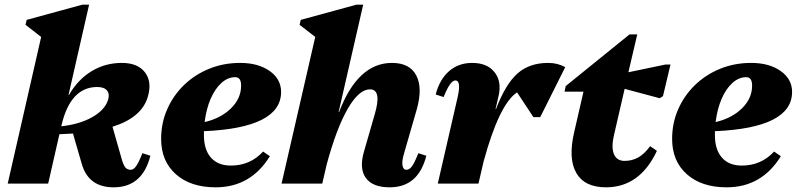

<svg xmlns="http://www.w3.org/2000/svg" viewBox="-20 -785 3422 821"><path d="M13 0 156 -627 89 -679 94 -700 332 -765H361L273 -379H275Q313 -445 371.5 -480.5Q430 -516 501 -516Q569 -516 600 -475.5Q631 -435 612 -371Q586 -282 461 -243L501 -103Q508 -78 516.5 -68.5Q525 -59 539 -59Q551 -59 562 -74.5Q573 -90 589 -130L623 -119Q589 16 466 16Q359 16 330 -83L292 -214Q264 -212 234 -211L186 0ZM396 -413Q281 -413 243 -249L242 -245Q318 -253 372.5 -283Q427 -313 442 -357Q450 -383 437.5 -398Q425 -413 396 -413Z M902 16Q795 16 732 -40Q669 -96 669 -191Q669 -259 695 -318Q721 -377 767 -421.5Q813 -466 874.5 -491Q936 -516 1007 -516Q1084 -516 1133 -481.5Q1182 -447 1182 -392Q1182 -238 852 -224Q852 -216 852 -207Q852 -145 882 -111Q912 -77 967 -77Q1050 -77 1105 -137L1134 -117Q1052 16 902 16ZM986 -455Q954 -455 926.5 -430Q899 -405 880.5 -362Q862 -319 855 -263Q924 -279 967.5 -321.5Q1011 -364 1011 -419Q1011 -455 986 -455Z M1184 0 1328 -627 1261 -679 1266 -700 1504 -765H1533L1428 -306H1430Q1510 -516 1656 -516Q1732 -516 1760 -462.5Q1788 -409 1762 -317L1708 -130Q1698 -97 1701 -78Q1704 -59 1718 -59Q1731 -59 1742 -74.5Q1753 -90 1769 -130L1803 -119Q1769 16 1646 16Q1573 16 1544 -24.5Q1515 -65 1537 -139L1582 -295Q1614 -403 1562 -403Q1515 -403 1467 -320Q1419 -237 1377 -82L1358 0Z M1852 0 1937 -370Q1953 -441 1927 -441Q1905 -441 1877 -370L1843 -381Q1860 -446 1900.5 -481Q1941 -516 1999 -516Q2063 -516 2094.5 -476.5Q2126 -437 2112 -375L2099 -319H2101Q2142 -426 2193 -471Q2244 -516 2324 -516Q2364 -516 2397 -498L2290 -284H2261L2191 -390Q2115 -340 2048 -95L2026 0Z M2571 16Q2480 16 2444.5 -45Q2409 -106 2435 -219L2475 -393H2394L2399 -417L2672 -638H2705L2667 -476L2825 -509H2847L2815 -374L2801 -365L2651 -405L2606 -210Q2593 -156 2605 -126.5Q2617 -97 2651 -97Q2683 -97 2709.5 -112Q2736 -127 2760 -160L2789 -140Q2716 16 2571 16Z M3087 16Q2980 16 2917 -40Q2854 -96 2854 -191Q2854 -259 2880 -318Q2906 -377 2952 -421.5Q2998 -466 3059.5 -491Q3121 -516 3192 -516Q3269 -516 3318 -481.5Q3367 -447 3367 -392Q3367 -238 3037 -224Q3037 -216 3037 -207Q3037 -145 3067 -111Q3097 -77 3152 -77Q3235 -77 3290 -137L3319 -117Q3237 16 3087 16ZM3171 -455Q3139 -455 3111.5 -430Q3084 -405 3065.5 -362Q3047 -319 3040 -263Q3109 -279 3152.5 -321.5Q3196 -364 3196 -419Q3196 -455 3171 -455Z"/></svg>

Font: Platypi ExtraBold
Style: Italic
Weight: 800
Italic angle: -13°
Designer: David Sargent
Foundry: Bolt Cutter Type
Version: Version 1.200; ttfautohint (v1.8.4.7-5d5b)